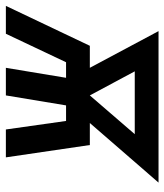

<svg xmlns="http://www.w3.org/2000/svg" viewBox="13 -587 560 654"><g transform="rotate(90 293.0 -260.0)"><path d="M-14 0 122 -286H197L72 -520H588L385 -286H460L502 0H407L378 -205H325L291 0H197L231 -205H178L81 0ZM291 -286 423 -439H209Z"/></g></svg>

Font: Iosevka SmBd Ex Obl
Style: Regular
Weight: 600
Width: 7
Italic angle: -9°
Monospace: yes
Designer: Belleve Invis
Foundry: Belleve Invis
Version: Version 32.5.0; ttfautohint (v1.8.4)